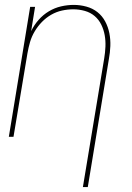

<svg xmlns="http://www.w3.org/2000/svg" viewBox="-20 -558 540 783"><path d="M318 205 405 -320Q409 -344 410 -368Q411 -392 407 -414.5Q403 -437 393 -457.5Q383 -478 366 -492.5Q349 -507 326 -513.5Q303 -520 279 -520Q256 -520 233 -515Q210 -510 189 -498Q168 -486 151 -468.5Q134 -451 121.5 -430Q109 -409 102.5 -386.5Q96 -364 92 -341L35 0H16L103 -530H123L107 -431Q119 -456 137.5 -477Q156 -498 179.5 -512Q203 -526 229 -532Q255 -538 281 -538Q307 -538 332.5 -531Q358 -524 377.5 -508.5Q397 -493 409 -470.5Q421 -448 426 -422.5Q431 -397 430 -370.5Q429 -344 424 -317L338 205Z"/></svg>

Font: Iosevka Curly Thin Oblique
Style: Regular
Weight: 100
Italic angle: -9°
Monospace: yes
Designer: Belleve Invis
Foundry: Belleve Invis
Version: Version 11.1.0; ttfautohint (v1.8.3)